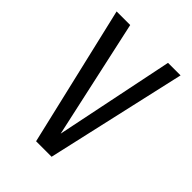

<svg xmlns="http://www.w3.org/2000/svg" viewBox="-155 -567 639 639"><g transform="rotate(45 164.5 -247.5)"><path d="M130 0 14 -495H78L171 -71H169L256 -495H315L203 0Z"/></g></svg>

Font: Alumni Sans Thin
Style: Regular
Weight: 400
Version: Version 1.018